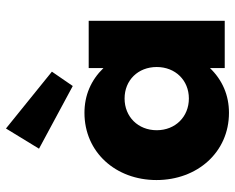

<svg xmlns="http://www.w3.org/2000/svg" viewBox="-93 -696 803 657"><g transform="rotate(-90 308.5 -367.5)"><path d="M250.9 14.5C310.9 14.5 362.7 -7.7 404.1 -50.5V0H565.9V-465.5H404.1V-415C362.7 -457.7 310.9 -480 250.9 -480C115.9 -480 20.9 -372.7 20.9 -233.6C20.9 -94.1 115.9 14.5 250.9 14.5ZM191.4 -232.7C191.4 -296.4 237.3 -342.7 300 -342.7C362.3 -342.7 407.7 -296.8 407.7 -232.7C407.7 -169.1 362.3 -122.7 300 -122.7C237.3 -122.7 191.4 -169.1 191.4 -232.7ZM342.7 -520 391.8 -591.4 197.3 -748.6 128.2 -635.5Z"/></g></svg>

Font: Spartan MB ExtBd
Style: Regular
Weight: 800
Designer: Matt Bailey, Mirko Velimirovic
Foundry: Matt Bailey
Version: Version 1.005